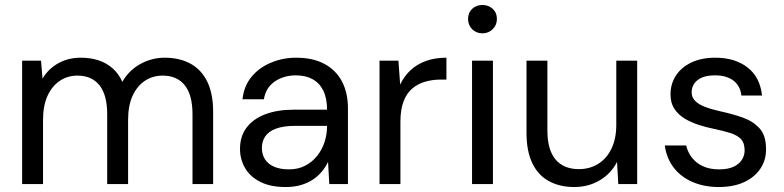

<svg xmlns="http://www.w3.org/2000/svg" viewBox="-20 -740 3151 772"><path d="M69 0V-496H145L151 -424Q175 -464 215 -486Q255 -508 305 -508Q344 -508 376 -497.5Q408 -487 432.5 -465.5Q457 -444 472 -411Q498 -457 544 -482.5Q590 -508 642 -508Q701 -508 745 -484.5Q789 -461 813 -412.5Q837 -364 837 -290V0H754V-281Q754 -358 723 -397Q692 -436 634 -436Q594 -436 562.5 -415Q531 -394 513 -354.5Q495 -315 495 -257V0H411V-281Q411 -358 380 -397Q349 -436 291 -436Q252 -436 220.5 -415Q189 -394 171 -354.5Q153 -315 153 -257V0Z M1129 12Q1067 12 1026 -9Q985 -30 965 -65Q945 -100 945 -141Q945 -192 971.5 -227Q998 -262 1046.5 -280.5Q1095 -299 1161 -299H1295Q1295 -345 1280 -375.5Q1265 -406 1237 -421.5Q1209 -437 1170 -437Q1121 -437 1085 -412.5Q1049 -388 1041 -341H955Q961 -395 992 -432Q1023 -469 1070.5 -488.5Q1118 -508 1170 -508Q1239 -508 1285.5 -482.5Q1332 -457 1355.5 -411.5Q1379 -366 1379 -305V0H1304L1299 -89Q1289 -68 1273.5 -49.5Q1258 -31 1237.5 -17.5Q1217 -4 1190 4Q1163 12 1129 12ZM1142 -59Q1178 -59 1206.5 -73.5Q1235 -88 1255 -113Q1275 -138 1285 -169Q1295 -200 1295 -233V-234H1168Q1119 -234 1089 -222.5Q1059 -211 1046 -191Q1033 -171 1033 -145Q1033 -119 1045.5 -99.5Q1058 -80 1082.5 -69.5Q1107 -59 1142 -59Z M1506 0V-496H1582L1589 -400Q1605 -434 1631 -458Q1657 -482 1693 -495Q1729 -508 1775 -508V-420H1752Q1719 -420 1689.5 -411.5Q1660 -403 1637.5 -384Q1615 -365 1602.5 -332Q1590 -299 1590 -250V0Z M1878 0V-496H1962V0ZM1920 -606Q1895 -606 1878.5 -622.5Q1862 -639 1862 -664Q1862 -689 1878.5 -704.5Q1895 -720 1920 -720Q1944 -720 1961 -704.5Q1978 -689 1978 -664Q1978 -639 1961 -622.5Q1944 -606 1920 -606Z M2289 12Q2231 12 2187.5 -11.5Q2144 -35 2120.5 -83.5Q2097 -132 2097 -206V-496H2181V-215Q2181 -138 2213.5 -99Q2246 -60 2308 -60Q2351 -60 2385 -81Q2419 -102 2438.5 -142Q2458 -182 2458 -239V-496H2542V0H2466L2461 -89Q2437 -42 2391.5 -15Q2346 12 2289 12Z M2870 12Q2811 12 2764 -8.5Q2717 -29 2688.5 -66.5Q2660 -104 2653 -155H2739Q2745 -129 2761.5 -107Q2778 -85 2805.5 -72Q2833 -59 2871 -59Q2907 -59 2929.5 -69.5Q2952 -80 2963 -97.5Q2974 -115 2974 -135Q2974 -165 2959.5 -180.5Q2945 -196 2917 -205Q2889 -214 2850 -222Q2820 -228 2789 -238Q2758 -248 2732.5 -263.5Q2707 -279 2691.5 -302.5Q2676 -326 2676 -360Q2676 -403 2698 -436.5Q2720 -470 2760.5 -489Q2801 -508 2856 -508Q2935 -508 2985.5 -469Q3036 -430 3044 -356H2961Q2957 -394 2929.5 -415.5Q2902 -437 2855 -437Q2809 -437 2785 -418Q2761 -399 2761 -368Q2761 -349 2775 -334.5Q2789 -320 2815.5 -310Q2842 -300 2878 -292Q2925 -282 2966 -267.5Q3007 -253 3033.5 -224.5Q3060 -196 3060 -142Q3061 -97 3037.5 -62Q3014 -27 2971.5 -7.5Q2929 12 2870 12Z"/></svg>

Font: DM Sans 24pt
Style: Regular
Weight: 400
Designer: Colophon Foundry, Jonny Pinhorn
Foundry: Colophon Foundry
Version: Version 4.004;gftools[0.9.30]